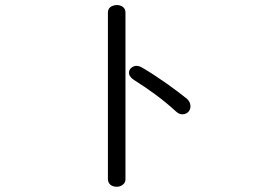

<svg xmlns="http://www.w3.org/2000/svg" viewBox="-20 -751 1040 748"><path d="M400.4 -702.1V-53.7Q400.4 -40 410.2 -31.2Q419.9 -23.4 434.6 -23.4Q448.2 -23.4 458 -31.2Q468.8 -39.1 468.8 -52.7V-702.1Q468.8 -716.8 458 -724.6Q448.2 -731.4 434.6 -731.4Q419.9 -730.5 410.2 -723.6Q400.4 -715.8 400.4 -702.1ZM534.2 -487.3Q519.5 -496.1 506.8 -494.1Q494.1 -491.2 487.3 -482.4Q480.5 -472.7 483.4 -460.9Q487.3 -449.2 502 -439.5Q543.9 -413.1 584 -383.8Q628.9 -350.6 666 -316.4Q678.7 -304.7 692.4 -305.7Q706.1 -306.6 714.8 -316.4Q723.6 -327.1 721.7 -340.8Q720.7 -355.5 707 -367.2Q672.9 -394.5 628.9 -425.8Q576.2 -462.9 534.2 -487.3Z"/></svg>

Font: GulimChe
Style: Regular
Weight: 400
Monospace: yes
Version: Version 2.21